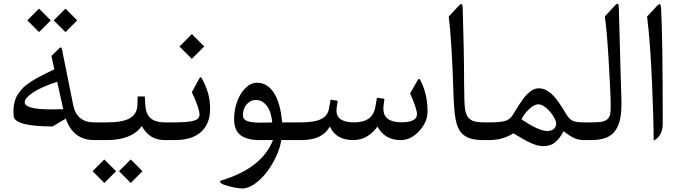

<svg xmlns="http://www.w3.org/2000/svg" viewBox="-20 -769 3736 1054"><path d="M339.4 -721.7 403.8 -657.2 339.4 -592.8 274.9 -657.2ZM194.3 -721.7 258.8 -657.2 194.3 -592.8 129.9 -657.2ZM498 -97.2H510.7Q519.5 -97.2 522 -86.9Q524.4 -76.7 524.4 -49.8V-46.4Q524.4 -20.5 522 -10.3Q519.5 0 510.7 0H498Q381.3 0 341.3 -117.7L268.1 -74.7Q61.5 -75.7 55.2 -130.4Q53.7 -144.5 53.7 -157.7Q53.7 -177.7 57.1 -195.3Q60.5 -212.9 65.7 -227.5Q70.8 -242.2 81.5 -256.6Q92.3 -271 101.6 -281.7Q110.8 -292.5 127.9 -304.9Q145 -317.4 158.2 -325.9Q171.4 -334.5 194.6 -346.7Q217.8 -358.9 233.9 -366.9Q250 -375 278.3 -388.7L262.2 -461.9L304.7 -503.4Q316.4 -516.1 320.3 -498L381.8 -192.4Q400.9 -97.2 498 -97.2ZM259.8 -168.5Q300.8 -168.5 327.1 -169.4L293.9 -319.8Q252 -307.1 212.9 -289.3Q173.8 -271.5 144.8 -249Q115.7 -226.6 115.7 -208Q115.7 -168.5 259.8 -168.5Z M697.8 106.4 762.2 170.9 697.8 235.4 633.3 170.9ZM552.7 106.4 617.2 170.9 552.7 235.4 488.3 170.9ZM504.9 -97.2H566.9Q654.8 -97.2 693.8 -120.6Q732.9 -144 734.4 -193.4L735.8 -239.3H774.9L777.3 -194.8Q779.8 -145 805.7 -121.1Q831.5 -97.2 886.2 -97.2H897Q905.8 -97.2 908.7 -86.4Q911.6 -75.7 911.6 -49.8V-46.4Q911.6 -21 908.7 -10.5Q905.8 0 897 0H886.2Q841.8 0 811.3 -18.8Q780.8 -37.6 757.8 -77.1Q731.9 -39.1 683.1 -19.5Q634.3 0 568.8 0H504.9Q490.2 0 486.6 -10Q482.9 -20 482.9 -45.9V-50.8Q482.9 -76.7 486.8 -86.9Q490.7 -97.2 504.9 -97.2Z M1133.3 -170.4Q1133.3 -90.3 1084.2 -45.2Q1035.2 0 939.5 0H892.1Q877.4 0 873.8 -10Q870.1 -20 870.1 -45.9V-50.8Q870.1 -76.7 874 -86.9Q877.9 -97.2 892.1 -97.2H938Q1011.7 -97.2 1043.5 -106.2Q1075.2 -115.2 1075.2 -139.2Q1075.2 -173.8 1033.2 -262.7L1072.8 -335.9Q1081.5 -351.6 1087.9 -339.4Q1112.8 -293 1123 -254.2Q1133.3 -215.3 1133.3 -170.4ZM1033.2 -582 1101.1 -513.7 1033.2 -445.8 965.3 -513.7Z M1391.6 -314.9Q1446.8 -314.9 1483.2 -260Q1519.5 -205.1 1528.8 -97.2H1601.6Q1610.4 -97.2 1613 -86.7Q1615.7 -76.2 1615.7 -49.8V-46.4Q1615.7 -21 1613 -10.5Q1610.4 0 1601.6 0H1523.9Q1518.6 40.5 1497.1 87.4Q1475.6 134.3 1446 173.6Q1416.5 212.9 1379.9 239.3Q1343.3 265.6 1310.5 265.6Q1278.3 265.6 1221.7 249Q1194.3 241.2 1189 231.4Q1185.1 225.1 1193.4 222.2Q1418 154.8 1478.5 0H1404.8Q1335.4 0 1300.3 -27.1Q1265.1 -54.2 1265.1 -114.7Q1265.1 -166 1282 -211.9Q1298.8 -257.8 1328.1 -286.4Q1357.4 -314.9 1391.6 -314.9ZM1313.5 -136.7Q1313.5 -113.3 1336.2 -104.7Q1358.9 -96.2 1406.2 -95.7Q1446.3 -95.7 1474.6 -96.7Q1471.2 -130.9 1461.4 -157.5Q1451.7 -184.1 1431.9 -202.1Q1412.1 -220.2 1385.3 -220.2Q1354.5 -220.2 1334 -196Q1313.5 -171.9 1313.5 -136.7Z M1596.2 -97.2H1632.3Q1706.1 -97.2 1742.4 -115.2Q1778.8 -133.3 1785.6 -170.9L1794.9 -221.7L1834 -215.8L1828.1 -177.7Q1827.1 -172.4 1827.1 -162.1Q1827.1 -97.2 1924.3 -97.2Q2025.9 -97.2 2040.5 -181.6L2049.3 -232.4L2090.3 -226.6L2085.4 -188Q2084.5 -177.2 2084.5 -172.4Q2084.5 -97.7 2183.6 -97.7Q2269 -97.7 2269 -142.1Q2269 -172.4 2231.4 -255.9L2271.5 -327.1Q2280.3 -342.8 2286.6 -330.6Q2327.1 -253.4 2327.1 -158.7Q2327.1 -99.1 2281.2 -49.6Q2235.4 0 2179.7 0Q2092.3 0 2052.2 -74.2Q1998 0 1919.9 0Q1824.2 0 1791 -74.2Q1768.6 -36.1 1731 -18.1Q1693.4 0 1632.3 0H1596.2Q1581.5 0 1577.9 -10Q1574.2 -20 1574.2 -45.9V-50.8Q1574.2 -76.7 1578.1 -86.9Q1582 -97.2 1596.2 -97.2Z M2635.7 -97.2H2646Q2654.8 -97.2 2657.7 -86.4Q2660.6 -75.7 2660.6 -49.8V-46.4Q2660.6 -21 2657.7 -10.5Q2654.8 0 2646 0H2636.2Q2591.3 0 2561.8 -9Q2532.2 -18.1 2514.2 -38.1Q2489.7 -64.9 2481 -114.5Q2472.2 -164.1 2469.2 -258.3Q2460.9 -533.2 2443.4 -678.2L2499 -737.8Q2508.8 -748.5 2514.2 -746.3Q2519.5 -744.1 2520 -726.6Q2527.3 -501.5 2527.8 -301.3Q2528.3 -197.8 2533.2 -168.5Q2538.6 -137.2 2552.2 -121.6Q2560.1 -112.8 2571.5 -107.4Q2583 -102.1 2598.6 -99.6Q2614.3 -97.2 2635.7 -97.2Z M2641.1 -97.2H2664.1Q2723.1 -97.2 2750.5 -104.2Q2777.8 -111.3 2793.5 -135.7Q2798.8 -144 2811.5 -164.8Q2824.2 -185.5 2830.8 -195.3Q2837.4 -205.1 2849.1 -221.9Q2860.8 -238.8 2869.6 -247.6Q2878.4 -256.3 2890.1 -266.1Q2901.9 -275.9 2913.6 -280Q2925.3 -284.2 2938 -284.2Q2949.2 -284.2 2960 -281.5Q2970.7 -278.8 2981 -272.5Q2991.2 -266.1 2999.5 -260.5Q3007.8 -254.9 3017.8 -243.4Q3027.8 -231.9 3033.7 -225.1Q3039.6 -218.3 3049.6 -203.4Q3059.6 -188.5 3063.5 -182.4Q3067.4 -176.3 3077.6 -159.9Q3087.9 -143.6 3090.3 -139.2Q3104.5 -115.7 3123 -106.4Q3141.6 -97.2 3184.1 -97.2H3194.3Q3203.1 -97.2 3206.1 -86.4Q3209 -75.7 3209 -49.8V-46.4Q3209 -21 3206.1 -10.5Q3203.1 0 3194.3 0H3184.6Q3156.2 0 3131.3 -11.5Q3106.4 -22.9 3074.2 -48.8Q3052.7 -9.3 3027.8 12Q3002.9 33.2 2962.9 33.2Q2931.6 33.2 2895.8 16.8Q2859.9 0.5 2798.3 -37.1Q2739.3 0 2665.5 0H2641.1Q2626.5 0 2622.8 -10Q2619.1 -20 2619.1 -45.9V-50.8Q2619.1 -76.7 2623 -86.9Q2627 -97.2 2641.1 -97.2ZM2985.8 -49.8Q3005.9 -49.8 3019.5 -61Q3033.2 -72.3 3033.2 -91.3Q3033.2 -105 3018.6 -129.6Q3003.9 -154.3 2980 -175.3Q2956.1 -196.3 2935.1 -196.3Q2914.1 -196.3 2887 -172.1Q2859.9 -147.9 2842.8 -114.3Q2936.5 -49.8 2985.8 -49.8Z M3189.5 -97.2H3224.1Q3260.3 -97.2 3280.3 -100.1Q3300.3 -103 3312.7 -113.3Q3325.2 -123.5 3328.9 -139.2Q3332.5 -154.8 3332.5 -183.6Q3332.5 -255.4 3321 -442.1Q3309.6 -628.9 3299.8 -678.2L3355 -737.8Q3362.3 -745.6 3366.7 -747.8Q3371.1 -750 3374 -745.6Q3377 -741.2 3377 -728L3389.6 -272.5Q3389.6 -270 3390.6 -243.7Q3391.6 -217.3 3391.6 -205.6Q3391.6 -153.3 3384.5 -117.4Q3377.4 -81.5 3359.1 -54Q3340.8 -26.4 3307.6 -13.2Q3274.4 0 3224.1 0H3189.5Q3174.8 0 3171.1 -10Q3167.5 -20 3167.5 -45.9V-50.8Q3167.5 -76.7 3171.4 -86.9Q3175.3 -97.2 3189.5 -97.2Z M3608.9 -725.6Q3618.2 -570.8 3618.2 -91.3Q3618.2 -22.5 3568.4 2.9Q3568.4 -103 3559.1 -320.6Q3549.8 -538.1 3532.2 -678.2L3588.4 -738.3Q3598.1 -748.5 3603 -745.6Q3607.9 -742.7 3608.9 -725.6Z"/></svg>

Font: Parastoo FD
Style: FD
Weight: 400
Foundry: Saber Rastikerdar (saber.rastikerdar@gmail.com)
Version: Version 2.0.1